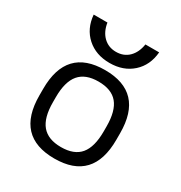

<svg xmlns="http://www.w3.org/2000/svg" viewBox="-178 -880 956 1016"><g transform="rotate(30 300.0 -372.0)"><path d="M300 10Q65 10 65 -240V-280Q65 -530 300 -530Q535 -530 535 -280V-240Q535 10 300 10ZM300 -60Q380 -60 417.5 -105Q455 -150 455 -245V-275Q455 -370 417.5 -415Q380 -460 300 -460Q221 -460 183 -415Q145 -370 145 -275V-245Q145 -150 183 -105Q221 -60 300 -60ZM300 -574Q216 -574 161.5 -623Q107 -672 100 -754H184Q192 -702 223 -672Q254 -642 300 -642Q347 -642 377.5 -672Q408 -702 416 -754H500Q493 -672 438.5 -623Q384 -574 300 -574Z"/></g></svg>

Font: M PLUS Code Latin 60
Style: Regular
Weight: 400
Width: 7
Monospace: yes
Designer: Coji Morishita
Foundry: UNDERFOREST DESIGN
Version: Version 1.005; ttfautohint (v1.8.3)